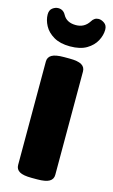

<svg xmlns="http://www.w3.org/2000/svg" viewBox="-123 -763 478 809"><g transform="rotate(15 115.5 -358.0)"><path d="M103 2Q66 2 50 -7.5Q34 -17 34 -36V-487Q34 -506 50 -515.5Q66 -525 103 -525H127Q164 -525 180 -515.5Q196 -506 196 -487V-36Q196 -17 180 -7.5Q164 2 127 2ZM115 -575Q72 -575 44 -591.5Q16 -608 3 -632.5Q-10 -657 -10 -681Q-10 -700 2 -709Q14 -718 27 -718Q49 -718 60 -697Q76 -668 116 -668Q153 -668 173 -699Q184 -718 203 -718Q215 -718 228 -709Q241 -700 241 -681Q241 -657 228 -632.5Q215 -608 187.5 -591.5Q160 -575 115 -575Z"/></g></svg>

Font: Asap Condensed ExtraBold
Style: Regular
Weight: 800
Width: 3
Designer: Pablo Cosgaya
Foundry: Omnibus-Type
Version: Version 3.001; ttfautohint (v1.8.4.7-5d5b)